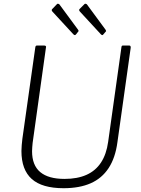

<svg xmlns="http://www.w3.org/2000/svg" viewBox="-20 -982 744 1012"><path d="M599 -233Q588 -150 552.5 -96Q517 -42 458 -16Q399 10 315 10Q202 10 147.5 -38.5Q93 -87 93 -186Q93 -201 94.5 -217Q96 -233 98 -251L166 -732Q167 -738 169 -740Q171 -742 175 -742H213Q219 -742 221.5 -739Q224 -736 222 -730L152 -229Q151 -217 150 -206.5Q149 -196 149 -185Q149 -111 192 -75Q235 -39 320 -39Q388 -39 436 -60.5Q484 -82 512.5 -125.5Q541 -169 550 -234L620 -733Q621 -739 622.5 -740.5Q624 -742 629 -742H661Q666 -742 667.5 -739Q669 -736 669 -731L599 -233ZM281 -961Q283 -963 287 -962Q291 -961 293 -959L391 -826Q393 -823 394 -820.5Q395 -818 392 -815L380 -800Q376 -796 373 -797Q370 -798 366 -802L258 -919Q249 -928 255 -934ZM426 -961Q428 -963 432 -962Q436 -961 438 -959L536 -826Q538 -823 539 -820Q540 -817 537 -815L524 -800Q521 -796 518 -797Q515 -798 511 -802L403 -919Q393 -929 400 -935Z"/></svg>

Font: Libre Franklin ExtraLight
Style: Italic
Weight: 250
Italic angle: -8°
Designer: Pablo Impallari, Rodrigo Fuenzalida, Nhung Nguyen
Foundry: Impallari Type
Version: Version 3.000